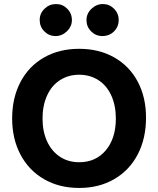

<svg xmlns="http://www.w3.org/2000/svg" viewBox="-20 -915 781 948"><path d="M40 -330Q40 -432 81 -510Q122 -588 197 -631Q272 -674 371 -674Q469 -674 544 -631.5Q619 -589 660 -512Q701 -435 701 -334Q701 -231 660 -152.5Q619 -74 544 -30.5Q469 13 371 13Q273 13 198 -30Q123 -73 81.5 -151Q40 -229 40 -330ZM552 -330Q552 -394 529.5 -443.5Q507 -493 465.5 -519.5Q424 -546 371 -546Q318 -546 276.5 -519.5Q235 -493 212.5 -443.5Q190 -394 190 -330Q190 -266 212.5 -217Q235 -168 276 -141Q317 -114 371 -114Q453 -114 502.5 -173Q552 -232 552 -330ZM176 -816Q176 -849 200 -872Q224 -895 257 -895Q289 -895 312 -872Q335 -849 335 -816Q335 -784 310.5 -760.5Q286 -737 254 -737Q222 -737 199 -760Q176 -783 176 -816ZM407 -816Q407 -848 431.5 -871.5Q456 -895 488 -895Q520 -895 543 -872Q566 -849 566 -816Q566 -783 543 -760Q520 -737 485 -737Q453 -737 430 -760Q407 -783 407 -816Z"/></svg>

Font: Secular One
Style: Regular
Weight: 400
Designer: Michal Sahar
Foundry: Hagilda
Version: Version 1.000